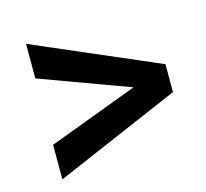

<svg xmlns="http://www.w3.org/2000/svg" viewBox="-75 -622 671 626"><g transform="rotate(-15 260.5 -309.0)"><path d="M364.3 -310.5 62.5 -421.4V-538.1L484.4 -356.4V-262.2L62.5 -80.6V-197.3Z"/></g></svg>

Font: Vazir Medium UI
Style: Medium-UI
Weight: 500
Designer: Saber Rastikerdar
Foundry: Saber Rastikerdar
Version: Version 30.0.0